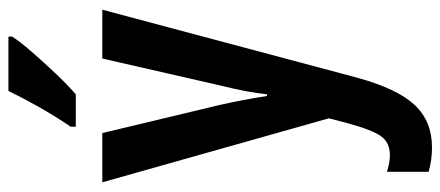

<svg xmlns="http://www.w3.org/2000/svg" viewBox="-315 -491 1046 456"><g transform="rotate(-90 208.0 -263.0)"><path d="M3 -543H120L187 -263Q193 -236 198.5 -207.5Q204 -179 208 -152H212Q217 -199 233 -263L297 -543H413L251 64Q225 158 186.5 199Q148 240 86 240Q71 240 56.5 238Q42 236 28 232V133Q50 140 67 140Q97 140 112 119.5Q127 99 143 41L155 -5ZM349 -757Q336 -737 312 -709.5Q288 -682 261.5 -654Q235 -626 212 -606H135V-618Q162 -658 183 -695.5Q204 -733 220 -766H349Z"/></g></svg>

Font: Noto Sans Thai Looped ExtraCondensed SemiBold
Style: Regular
Weight: 600
Width: 2
Designer: Sasikarn Vongin, Ben Mitchell
Foundry: The Fontpad Ltd
Version: Version 1.001; ttfautohint (v1.8.4.7-5d5b)